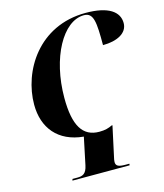

<svg xmlns="http://www.w3.org/2000/svg" viewBox="-138 -832 1000 1174"><g transform="rotate(-15 362.5 -245.0)"><path d="M173 240H535L536 230H510C468 230 451 222 451 197C451 189 453 177 457 161L497 -24H492C469 -13 447 -6 410 -6C305 -6 256 -85 256 -261C256 -515 369 -719 502 -719C564 -719 568 -656 568 -512C657 -512 725 -546 725 -610C725 -682 660 -730 516 -730C217 -730 67 -480 67 -269C67 -122 150 -17 310 -2L274 170C263 223 239 230 207 230H176Z"/></g></svg>

Font: Noto Serif Display ExtraBold
Style: Italic
Weight: 800
Italic angle: -12°
Designer: Monotype Design Team
Foundry: Monotype Imaging Inc.
Version: Version 2.009